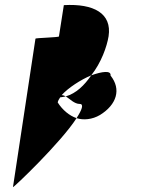

<svg xmlns="http://www.w3.org/2000/svg" viewBox="-20 -717 649 785"><path d="M125 -559 33 48C32 54 230 -135 293 -234C263 -244 235 -268 216 -298C217 -305 221 -311 226 -319C234 -320 242 -321 249 -323C243 -326 238 -328 232 -328C259 -358 310 -391 353 -409C394 -461 417 -526 424 -569C438 -662 364 -703 241 -696L221 -568C220 -564 125 -562 125 -559ZM249 -323C265 -313 284 -292 306 -292C324 -292 315 -268 293 -234C321 -225 357 -228 389 -247C457 -289 477 -352 432 -408C435 -430 398 -425 353 -409C325 -368 291 -335 249 -323Z"/></svg>

Font: Ampere
Style: SCCndIta
Weight: 400
Version: Version 1